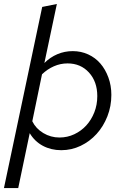

<svg xmlns="http://www.w3.org/2000/svg" viewBox="-42 -750 633 969"><path d="M-22 199 171 -715 245 -730 182 -432Q211 -461 247.5 -476.5Q284 -492 325 -492Q367 -492 403 -475.5Q439 -459 464.5 -429.5Q490 -400 505 -359Q520 -318 520 -271Q520 -214 500 -163Q480 -112 445.5 -74Q411 -36 365 -14Q319 8 267 8Q216 8 174.5 -14Q133 -36 108 -78L50 199ZM299 -430Q263 -430 230 -415.5Q197 -401 170 -375L121 -138Q139 -101 176.5 -78.5Q214 -56 258 -56Q298 -56 333 -72.5Q368 -89 393.5 -117Q419 -145 434 -183Q449 -221 449 -265Q449 -338 407 -384Q365 -430 299 -430Z"/></svg>

Font: Red Hat Text
Style: Italic
Weight: 400
Italic angle: -12°
Designer: Pentagram / MCKL
Foundry: Pentagram / MCKL
Version: Version 1.005; Red Hat Text Italic